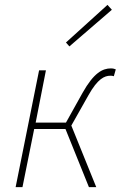

<svg xmlns="http://www.w3.org/2000/svg" viewBox="-20 -766 494 786"><path d="M44 0H72L120 -238H248L344 0H374L272 -252L342 -376C380 -444 408 -456 432 -456C437 -456 440 -456 446 -454L454 -482C450 -484 442 -486 434 -486C400 -486 364 -468 318 -386L250 -264H126L168 -478H140ZM264 -576 438 -726 420 -746 250 -592Z"/></svg>

Font: Source Sans Pro ExtraLight
Style: Italic
Weight: 200
Italic angle: -11°
Designer: Paul D. Hunt
Foundry: Adobe Systems Incorporated
Version: Version 3.006;hotconv 1.0.111;makeotfexe 2.5.65597